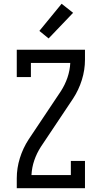

<svg xmlns="http://www.w3.org/2000/svg" viewBox="-20 -999 540 1019"><path d="M69 0V-53Q69 -107 85.5 -160Q102 -213 132 -259L303 -515Q325 -549 338 -587Q351 -625 353 -665H144V-590H69V-735H431V-682Q431 -628 414.5 -575Q398 -522 368 -476L197 -220Q175 -186 162 -148Q149 -110 147 -70H356V-145H431V0ZM238 -795 189 -835 307 -979 368 -931Z"/></svg>

Font: Iosevka Curly Slab
Style: Regular
Weight: 400
Monospace: yes
Designer: Belleve Invis
Foundry: Belleve Invis
Version: Version 22.1.2; ttfautohint (v1.8.4)